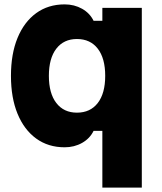

<svg xmlns="http://www.w3.org/2000/svg" viewBox="-20 -656 740 876"><path d="M447 200V-59H407Q390 -24 354.5 -4Q319 16 275 16Q200 16 145 -24Q90 -64 60 -137Q30 -210 30 -310Q30 -410 60 -483Q90 -556 145 -596Q200 -636 275 -636Q319 -636 354.5 -616Q390 -596 407 -561H447V-620H627V200ZM331 -142Q392 -142 426 -186Q460 -230 460 -310Q460 -390 426 -434Q392 -478 331 -478Q271 -478 237 -434Q203 -390 203 -310Q203 -230 237 -186Q271 -142 331 -142Z"/></svg>

Font: Martian Mono ExtraBold
Style: Regular
Weight: 800
Monospace: yes
Designer: Roman Shamin
Foundry: Evil Martians
Version: Version 1.000; ttfautohint (v1.8.4.7-5d5b)